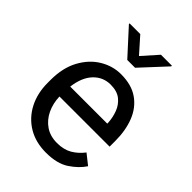

<svg xmlns="http://www.w3.org/2000/svg" viewBox="-219 -855 968 968"><g transform="rotate(45 265.0 -370.5)"><path d="M288.1 9.8Q214.4 9.8 159.9 -22.9Q105.5 -55.7 75.4 -113.5Q45.4 -171.4 45.4 -245.6V-266.1Q45.4 -352.5 78.4 -413.3Q111.3 -474.1 164.3 -506.1Q217.3 -538.1 276.4 -538.1Q352.1 -538.1 400.1 -504.2Q448.2 -470.2 470.9 -411.9Q493.7 -353.5 493.7 -279.3V-238.8H136.2Q137.7 -190.4 156.7 -150.6Q175.8 -110.8 210.2 -87.4Q244.6 -64 293 -64Q340.8 -64 374 -83.5Q407.2 -103 432.1 -135.7L486.8 -92.3Q461.4 -53.2 414.1 -21.7Q366.7 9.8 288.1 9.8ZM276.4 -463.9Q222.7 -463.9 185.5 -424.8Q148.4 -385.7 139.2 -312.5H403.3V-319.3Q401.4 -354.5 388.9 -387.7Q376.5 -420.9 349.6 -442.4Q322.8 -463.9 276.4 -463.9ZM201.7 -749.5 275.4 -666.5 349.1 -749.5H427.2V-744.6L303.2 -610.8H247.6L125.5 -744.6V-749.5Z"/></g></svg>

Font: Vazirmatn UI FD
Style: Regular
Weight: 400
Designer: Saber Rastikerdar
Foundry: Saber Rastikerdar
Version: Version 33.003